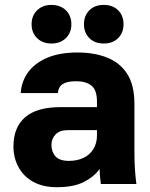

<svg xmlns="http://www.w3.org/2000/svg" viewBox="-20 -760 620 793"><path d="M214.7 13.2Q157.8 13.2 117.7 -8.8Q77.5 -30.8 56.5 -69.6Q35.5 -108.3 35.5 -155Q35.5 -233.7 83.6 -275.6Q131.7 -317.5 230 -317.5H380.5V-340Q380.5 -388.3 357.7 -406.4Q334.8 -424.5 294.5 -424.5Q256.8 -424.5 238.8 -412.6Q220.8 -400.7 219 -375.5H65.5Q68.5 -423 95.8 -461.1Q123.2 -499.2 174.6 -521.2Q226 -543.2 299.5 -543.2Q370.2 -543.2 423.1 -521.9Q476 -500.7 505.6 -454.5Q535.2 -408.3 535.2 -330V-135Q535.2 -93 537.3 -61.5Q539.3 -30 543.3 0H396.5Q394.8 -17.3 393.2 -30.4Q391.7 -43.5 391.7 -62.2Q368.3 -29.7 325.9 -8.2Q283.5 13.2 214.7 13.2ZM264.5 -95.5Q297.8 -95.5 324.2 -107.7Q350.5 -119.8 365.5 -144.2Q380.5 -168.5 380.5 -200V-222.5H259.5Q226 -222.5 209.3 -204.4Q192.5 -186.3 192.5 -162.5Q192.5 -132.8 209.2 -114.2Q225.8 -95.5 264.5 -95.5ZM192.2 -580.3Q156 -580.3 133.2 -602.5Q110.5 -624.7 110.5 -659.9Q110.5 -695.2 133.2 -717.4Q155.9 -739.7 192.1 -739.7Q229.3 -739.7 252.1 -717.5Q274.8 -695.3 274.8 -660.1Q274.8 -624.8 252.1 -602.6Q229.5 -580.3 192.2 -580.3ZM408.6 -580.3Q371.3 -580.3 349.1 -602.5Q326.8 -624.7 326.8 -659.9Q326.8 -695.2 349 -717.4Q371.2 -739.7 408.4 -739.7Q445.7 -739.7 467.9 -717.5Q490.2 -695.3 490.2 -660.1Q490.2 -624.8 468 -602.6Q445.8 -580.3 408.6 -580.3Z"/></svg>

Font: Golos Text
Style: Regular
Weight: 400
Designer: A.Korolkova, Vitaly Kuzmin
Foundry: ParaType Ltd
Version: Version 2.004